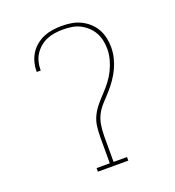

<svg xmlns="http://www.w3.org/2000/svg" viewBox="-135 -849 869 955"><g transform="rotate(-20 300.0 -371.5)"><path d="M381 0H220V-19H290V-156Q290 -185 293.5 -213.5Q297 -242 309.5 -267.5Q322 -293 340.5 -315Q359 -337 378.5 -357.5Q398 -378 415.5 -401Q433 -424 445.5 -449.5Q458 -475 465.5 -503Q473 -531 473 -559Q473 -582 468 -604.5Q463 -627 452 -646.5Q441 -666 424 -681.5Q407 -697 387 -707Q367 -717 344.5 -720.5Q322 -724 299 -724Q277 -724 255.5 -721Q234 -718 214 -710Q194 -702 177 -688Q160 -674 148 -656Q136 -638 130.5 -617Q125 -596 125 -574V-570H104V-575Q104 -599 110.5 -622.5Q117 -646 130 -666.5Q143 -687 162.5 -702.5Q182 -718 204 -727Q226 -736 250.5 -739.5Q275 -743 299 -743Q324 -743 349 -739Q374 -735 397 -724Q420 -713 439 -696Q458 -679 470.5 -657Q483 -635 488.5 -610Q494 -585 494 -560Q494 -531 487 -503Q480 -475 468 -449.5Q456 -424 439.5 -400.5Q423 -377 404 -355.5Q385 -334 365 -313Q345 -292 332 -267Q319 -242 314.5 -213.5Q310 -185 310 -156V-19H381Z"/></g></svg>

Font: Iosevka HT Thin Extended
Style: Regular
Weight: 100
Width: 7
Monospace: yes
Designer: Belleve Invis
Foundry: Belleve Invis
Version: Version 32.3.0; ttfautohint (v1.8.4)